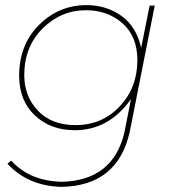

<svg xmlns="http://www.w3.org/2000/svg" viewBox="-20 -539 669 752"><path d="M222 193Q90 190 9 102L24 90Q96 170 222 173Q425 168 468 -24L493 -151Q407 -29 273 -29Q178 -29 116.5 -87Q55 -145 55 -242Q55 -364 133 -441.5Q211 -519 319 -519Q395 -519 454 -478Q513 -437 533 -352L566 -517H586L488 -22Q441 188 222 193ZM276 -49Q380 -49 449 -122.5Q518 -196 518 -303Q518 -397 459.5 -448Q401 -499 317 -499Q219 -499 147 -427.5Q75 -356 75 -245Q75 -162 128.5 -105.5Q182 -49 276 -49Z"/></svg>

Font: Argentum Sans Thin
Style: Italic
Weight: 100
Italic angle: -11°
Designer: Julieta Ulanovsky (font), Cristiano Sobral (main changes and remaster)
Foundry: Julieta Ulanovsky (font), Cristiano Sobral (main changes and remaster)
Version: Version 2.007;June 15, 2022;FontCreator 14.0.0.2814 64-bit; 